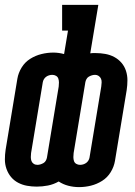

<svg xmlns="http://www.w3.org/2000/svg" viewBox="-33 -755 553 785"><path d="M290 10Q268 10 246.5 4.5Q225 -1 207 -13Q186 -1 163 3.5Q140 8 117 8Q97 8 77.5 4.5Q58 1 41 -8Q24 -17 12 -31.5Q0 -46 -6.5 -64.5Q-13 -83 -13 -103Q-13 -123 -10 -143L38 -433Q42 -457 55.5 -479Q69 -501 90.5 -514.5Q112 -528 136.5 -534Q161 -540 185 -540Q196 -540 207 -538.5Q218 -537 229 -534L245 -630H221V-735H369L336 -537Q341 -538 346.5 -538Q352 -538 358 -538Q378 -538 397.5 -534.5Q417 -531 434 -522Q451 -513 463.5 -498.5Q476 -484 482 -465.5Q488 -447 488 -427Q488 -407 485 -387L437 -97Q433 -73 419.5 -51Q406 -29 384.5 -15.5Q363 -2 339 4Q315 10 290 10ZM120 -81Q126 -81 132.5 -83Q139 -85 145 -88.5Q151 -92 154.5 -98.5Q158 -105 159 -111L207 -401Q208 -409 208 -417.5Q208 -426 205.5 -433.5Q203 -441 196 -445Q189 -449 181 -449Q174 -449 167.5 -447Q161 -445 155.5 -441Q150 -437 146.5 -431Q143 -425 142 -419L94 -129Q93 -121 93 -112.5Q93 -104 95.5 -97Q98 -90 104.5 -85.5Q111 -81 120 -81ZM294 -81Q301 -81 307.5 -83Q314 -85 319.5 -89Q325 -93 328.5 -99Q332 -105 333 -111L381 -401Q382 -409 382.5 -417.5Q383 -426 380 -433Q377 -440 370.5 -444.5Q364 -449 356 -449Q349 -449 342.5 -447Q336 -445 330 -441.5Q324 -438 320.5 -431.5Q317 -425 316 -419L268 -129Q267 -121 267 -112.5Q267 -104 269.5 -96.5Q272 -89 279 -85Q286 -81 294 -81Z"/></svg>

Font: Iosevka Slab Extrabold Oblique
Style: Regular
Weight: 800
Italic angle: -9°
Monospace: yes
Designer: Belleve Invis
Foundry: Belleve Invis
Version: Version 11.1.1; ttfautohint (v1.8.3)